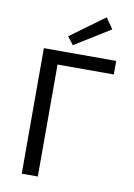

<svg xmlns="http://www.w3.org/2000/svg" viewBox="-95 -928 688 988"><g transform="rotate(10 249.5 -434.0)"><path d="M89.8 0V-655.8H467.8V-585H173.8V0ZM233.9 -696.8 202.1 -737.8 380.9 -868.2 419.9 -812Z"/></g></svg>

Font: Source Sans Pro
Style: Regular
Weight: 400
Designer: Paul D. Hunt
Foundry: Adobe Systems Incorporated
Version: Version 3.006;hotconv 1.0.111;makeotfexe 2.5.65597